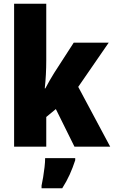

<svg xmlns="http://www.w3.org/2000/svg" viewBox="-20 -780 606 1021"><path d="M226 -459Q226 -422 224 -383.5Q222 -345 218 -310H221Q232 -331 245 -353.5Q258 -376 268 -392L372 -553H558L396 -318L566 0H376L277 -200L226 -158V0H55V-760H226ZM380 72Q367 112 350.5 148.5Q334 185 311 221H201V207Q205 189 209.5 162Q214 135 217 108Q220 81 220 61H380Z"/></svg>

Font: Noto Sans Khmer UI Condensed Black
Style: Regular
Weight: 900
Width: 3
Designer: Danh Hong and the Monotype Design Team
Foundry: Monotype Imaging Inc.
Version: Version 2.002; ttfautohint (v1.8.4.7-5d5b)